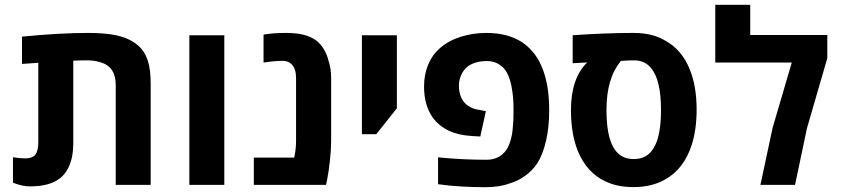

<svg xmlns="http://www.w3.org/2000/svg" viewBox="-20 -780 3547 810"><path d="M34.7 -9.3V-116.7Q62.5 -111.8 87.4 -111.8Q116.7 -111.8 129.2 -127.9Q141.6 -144 141.6 -180.2V-515.1L72.8 -510.3V-625.5Q232.9 -641.1 351.6 -641.1Q420.9 -641.1 466.6 -631.8Q512.2 -622.6 542.5 -603Q565.9 -587.9 580.3 -569.3Q594.7 -550.8 603.5 -523.9Q615.7 -487.8 615.7 -424.8V0H468.3V-418.9Q468.3 -461.9 450.7 -486.3Q433.1 -510.7 397 -519Q376.5 -525.4 344.7 -525.4Q315.4 -525.4 289.1 -523.9V-180.2Q289.1 -146.5 284.2 -120.4Q279.3 -94.2 268.1 -71.8Q254.9 -44.9 232.4 -27.3Q188.5 6.3 106.9 6.3Q73.2 6.3 34.7 -9.3Z M778.8 -631.3H926.3V0H778.8Z M1050.8 -115.2H1221.2Q1229 -149.4 1229 -187V-450.7Q1229 -488.8 1211.4 -507.8Q1196.8 -523.4 1172.4 -523.4Q1139.6 -523.4 1091.8 -516.1V-633.8Q1129.9 -641.1 1186.5 -641.1Q1231.9 -641.1 1262.9 -632.8Q1293.9 -624.5 1314.9 -608.4Q1333.5 -593.8 1346.7 -571.5Q1359.9 -549.3 1365.7 -524.4Q1377 -492.2 1377 -450.7V-187Q1377 -148.4 1371.8 -102.1Q1366.7 -55.7 1360.8 -25.9L1355.5 0H1050.8Z M1506.8 -631.3H1654.3V-323.2L1567.4 -213.9H1506.8Z M1851.6 0 1828.1 -2.9V-116.2Q1930.7 -106 2031.7 -106Q2078.1 -106 2105.5 -134.8Q2121.1 -150.4 2130.4 -176.8Q2139.6 -203.1 2142.6 -232.9Q2145 -257.3 2145.8 -274.2Q2146.5 -291 2146.5 -315.9Q2146.5 -346.2 2144.5 -368.7Q2142.6 -391.1 2137.7 -417Q2124.5 -482.4 2090.8 -504.9Q2066.9 -522.5 2035.2 -522.5Q2005.4 -522.5 1983.2 -514.9Q1960.9 -507.3 1947.8 -495.1Q1933.1 -481.4 1924.6 -460.9Q1916 -440.4 1916 -417.5Q1916 -393.1 1924.3 -372.3Q1932.6 -351.6 1947.3 -339.4Q1971.2 -319.8 1999.5 -316.9L2029.8 -311L2006.3 -204.1L1972.2 -206.1Q1915.5 -209 1872.6 -229Q1828.6 -250.5 1803.2 -287.6Q1769 -337.9 1769 -415.5Q1769 -466.3 1786.6 -507.8Q1804.2 -549.3 1834 -575.2Q1870.6 -607.9 1922.6 -624.5Q1974.6 -641.1 2031.7 -641.1Q2123 -641.1 2183.6 -601.1Q2207.5 -585 2227.8 -561Q2248 -537.1 2261.7 -507.3Q2296.9 -431.2 2296.9 -315.9Q2296.9 -243.2 2283.7 -186.3Q2270.5 -129.4 2247.1 -91.8Q2226.1 -60.1 2195.3 -38.1Q2164.6 -16.1 2129.9 -6.3Q2087.4 9.8 2026.9 9.8Q1977.1 9.8 1927.5 6.8Q1877.9 3.9 1851.6 0Z M2534.7 -14.6Q2455.1 -51.3 2417.5 -143.6Q2388.7 -215.3 2388.7 -315.9Q2388.7 -448.2 2456.1 -515.6L2457 -516.6L2396 -513.2V-631.3Q2536.6 -641.1 2653.3 -641.1Q2731.9 -641.1 2786.1 -608.9Q2856.9 -570.3 2890.1 -486.8Q2918.9 -416.5 2918.9 -316.9Q2918.9 -233.4 2897.9 -168Q2865.2 -66.9 2785.6 -22.5Q2729.5 9.3 2652.3 9.3Q2584.5 9.3 2534.7 -14.6ZM2738.8 -157.7Q2768.6 -206.5 2768.6 -316.4Q2768.6 -442.4 2727.1 -492.2Q2700.7 -525.4 2654.8 -525.4Q2628.9 -525.4 2599.6 -522.9Q2568.4 -485.4 2553.5 -434.3Q2538.6 -383.3 2538.6 -315.9Q2538.6 -207.5 2568.4 -157.2Q2596.2 -108.9 2653.3 -108.9Q2711.9 -108.9 2738.8 -157.7Z M3239.7 -241.7 3320.3 -516.1H2997.6V-759.8H3145V-632.3H3470.2V-534.7L3384.3 -238.8L3334 0H3188Z"/></svg>

Font: Viking Open Sans
Style: Bold
Weight: 700
Foundry: Ascender Corporation
Version: Version 2.001